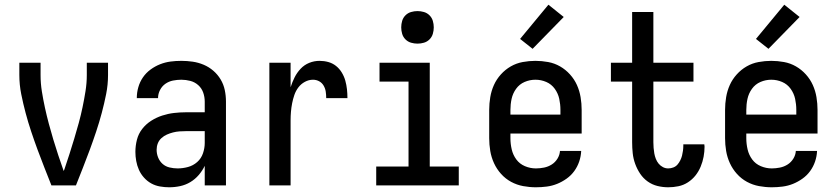

<svg xmlns="http://www.w3.org/2000/svg" viewBox="-20 -786 3540 814"><path d="M198 0Q183 -38 168 -76Q153 -114 139 -152Q125 -190 112 -229Q99 -268 88.5 -307.5Q78 -347 70 -387Q62 -427 62 -468V-520H152V-468Q152 -433 157.5 -398.5Q163 -364 170.5 -329.5Q178 -295 187 -261.5Q196 -228 206 -194.5Q216 -161 227 -128Q238 -95 250 -61L253 -68Q264 -100 274.5 -133Q285 -166 295 -199Q305 -232 314 -265Q323 -298 330 -331.5Q337 -365 342.5 -399.5Q348 -434 348 -468V-520H438V-468Q438 -427 430 -387Q422 -347 411.5 -307.5Q401 -268 388 -229Q375 -190 361 -152Q347 -114 332 -76Q317 -38 302 0Z M697 8Q678 8 658 4.5Q638 1 621 -8.5Q604 -18 590.5 -33Q577 -48 569 -66Q561 -84 557.5 -103.5Q554 -123 554 -142Q554 -168 560.5 -193.5Q567 -219 583 -239.5Q599 -260 621 -274Q643 -288 667.5 -296Q692 -304 717.5 -307Q743 -310 769 -310H848V-355Q848 -375 841.5 -393.5Q835 -412 820.5 -425Q806 -438 787 -443Q768 -448 749 -448Q731 -448 713.5 -444.5Q696 -441 681.5 -431Q667 -421 658.5 -404.5Q650 -388 650 -370H560V-371Q560 -394 566.5 -416.5Q573 -439 586 -458Q599 -477 618 -491Q637 -505 658.5 -513.5Q680 -522 702.5 -525Q725 -528 749 -528Q773 -528 797 -524.5Q821 -521 843.5 -511.5Q866 -502 884.5 -486Q903 -470 915.5 -449Q928 -428 933 -404Q938 -380 938 -355V0H848V-83Q838 -62 822.5 -44Q807 -26 787 -14Q767 -2 744 3Q721 8 697 8ZM733 -72Q755 -72 777 -78Q799 -84 816 -99Q833 -114 840.5 -136Q848 -158 848 -180V-230H769Q755 -230 741 -229Q727 -228 713.5 -224.5Q700 -221 687.5 -215.5Q675 -210 664.5 -200.5Q654 -191 649 -178Q644 -165 644 -151Q644 -134 650.5 -118Q657 -102 669.5 -91Q682 -80 699 -76Q716 -72 733 -72Z M1122 0V-520H1212V-416Q1219 -438 1229 -458Q1239 -478 1254.5 -494.5Q1270 -511 1291 -519.5Q1312 -528 1335 -528Q1354 -528 1372 -523Q1390 -518 1404.5 -506.5Q1419 -495 1429 -478.5Q1439 -462 1444 -444Q1449 -426 1451 -407.5Q1453 -389 1453 -370H1363Q1363 -384 1361 -397.5Q1359 -411 1352 -423Q1345 -435 1333 -441.5Q1321 -448 1307 -448Q1289 -448 1272.5 -439Q1256 -430 1245 -415.5Q1234 -401 1228 -383.5Q1222 -366 1218.5 -348Q1215 -330 1213.5 -312Q1212 -294 1212 -276V0Z M1575 0V-80H1712V-440H1589V-520H1802V-80H1925V0ZM1750 -601Q1736 -601 1722.5 -605Q1709 -609 1699 -619Q1689 -629 1685 -642.5Q1681 -656 1681 -670Q1681 -684 1685 -697.5Q1689 -711 1699 -721Q1709 -731 1722.5 -735Q1736 -739 1750 -739Q1764 -739 1777.5 -735Q1791 -731 1801 -721Q1811 -711 1815 -697.5Q1819 -684 1819 -670Q1819 -656 1815 -642.5Q1811 -629 1801 -619Q1791 -609 1777.5 -605Q1764 -601 1750 -601Z M2252 8Q2225 8 2198 3Q2171 -2 2147 -15Q2123 -28 2104.5 -48.5Q2086 -69 2074.5 -94Q2063 -119 2058.5 -146Q2054 -173 2054 -200V-320Q2054 -347 2058.5 -374Q2063 -401 2074 -425.5Q2085 -450 2103.5 -470.5Q2122 -491 2145.5 -504.5Q2169 -518 2196 -523Q2223 -528 2250 -528Q2277 -528 2304 -523Q2331 -518 2354.5 -504.5Q2378 -491 2396.5 -470.5Q2415 -450 2426 -425.5Q2437 -401 2441.5 -374Q2446 -347 2446 -320V-220H2144V-200Q2144 -176 2149.5 -152.5Q2155 -129 2169 -110Q2183 -91 2205.5 -81.5Q2228 -72 2252 -72Q2269 -72 2286.5 -75.5Q2304 -79 2319 -88.5Q2334 -98 2343.5 -113.5Q2353 -129 2354 -146H2444Q2443 -123 2435.5 -101Q2428 -79 2414.5 -60.5Q2401 -42 2382 -28.5Q2363 -15 2342 -6.5Q2321 2 2298 5Q2275 8 2252 8ZM2356 -300V-320Q2356 -344 2351 -367Q2346 -390 2332 -409.5Q2318 -429 2296 -438.5Q2274 -448 2250 -448Q2226 -448 2204 -438.5Q2182 -429 2168 -409.5Q2154 -390 2149 -367Q2144 -344 2144 -320V-300ZM2238 -579 2185 -621 2305 -766 2370 -714Z M2813 8Q2790 8 2767.5 2.5Q2745 -3 2726 -16.5Q2707 -30 2694 -49.5Q2681 -69 2673 -91Q2665 -113 2662.5 -136Q2660 -159 2660 -183V-440H2570V-520H2660V-735H2750V-520H2920V-440H2750V-183Q2750 -171 2751 -159Q2752 -147 2754 -135.5Q2756 -124 2760.5 -112.5Q2765 -101 2772.5 -92Q2780 -83 2790.5 -77.5Q2801 -72 2813 -72Q2824 -72 2834.5 -76Q2845 -80 2852 -88Q2859 -96 2864 -106Q2869 -116 2871.5 -126Q2874 -136 2875.5 -147Q2877 -158 2877 -169V-174H2966Q2966 -172 2966.5 -169.5Q2967 -167 2967 -164Q2967 -143 2963 -121.5Q2959 -100 2950.5 -79.5Q2942 -59 2928.5 -42Q2915 -25 2896.5 -13Q2878 -1 2856.5 3.5Q2835 8 2813 8Z M3252 8Q3225 8 3198 3Q3171 -2 3147 -15Q3123 -28 3104.5 -48.5Q3086 -69 3074.5 -94Q3063 -119 3058.5 -146Q3054 -173 3054 -200V-320Q3054 -347 3058.5 -374Q3063 -401 3074 -425.5Q3085 -450 3103.5 -470.5Q3122 -491 3145.5 -504.5Q3169 -518 3196 -523Q3223 -528 3250 -528Q3277 -528 3304 -523Q3331 -518 3354.5 -504.5Q3378 -491 3396.5 -470.5Q3415 -450 3426 -425.5Q3437 -401 3441.5 -374Q3446 -347 3446 -320V-220H3144V-200Q3144 -176 3149.5 -152.5Q3155 -129 3169 -110Q3183 -91 3205.5 -81.5Q3228 -72 3252 -72Q3269 -72 3286.5 -75.5Q3304 -79 3319 -88.5Q3334 -98 3343.5 -113.5Q3353 -129 3354 -146H3444Q3443 -123 3435.5 -101Q3428 -79 3414.5 -60.5Q3401 -42 3382 -28.5Q3363 -15 3342 -6.5Q3321 2 3298 5Q3275 8 3252 8ZM3356 -300V-320Q3356 -344 3351 -367Q3346 -390 3332 -409.5Q3318 -429 3296 -438.5Q3274 -448 3250 -448Q3226 -448 3204 -438.5Q3182 -429 3168 -409.5Q3154 -390 3149 -367Q3144 -344 3144 -320V-300ZM3238 -579 3185 -621 3305 -766 3370 -714Z"/></svg>

Font: Iosevka Curly Medium
Style: Regular
Weight: 500
Monospace: yes
Designer: Belleve Invis
Foundry: Belleve Invis
Version: Version 22.1.2; ttfautohint (v1.8.4)